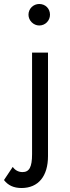

<svg xmlns="http://www.w3.org/2000/svg" viewBox="-81 -724 351 964"><path d="M62 -650C62 -621 87 -596 116 -596C147 -596 170 -621 170 -650C170 -681 147 -704 116 -704C87 -704 62 -681 62 -650ZM-17 114 -61 180C-41 206 -13 220 27 220C112 220 160 160 160 60V-460H80V50C80 115 66 140 32 140C11 140 -6 130 -17 114Z"/></svg>

Font: Jost
Style: Regular
Weight: 400
Version: Version 3.710